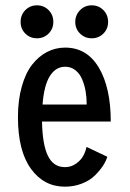

<svg xmlns="http://www.w3.org/2000/svg" viewBox="-20 -691 490 722"><path d="M57.5 -608.5Q57.5 -635 75.2 -653Q93 -671 119 -671Q145 -671 162.8 -653Q180.5 -635 180.5 -608.5Q180.5 -582.5 162.8 -564.8Q145 -547 119 -547Q93 -547 75.2 -564.8Q57.5 -582.5 57.5 -608.5ZM386.5 -608.5Q386.5 -582.5 368.8 -564.8Q351 -547 325 -547Q299 -547 281 -564.8Q263 -582.5 263 -608.5Q263 -634.5 281 -652.8Q299 -671 325 -671Q351 -671 368.8 -653Q386.5 -635 386.5 -608.5ZM383.5 -101.5Q378.5 -84.5 366.5 -66.5Q354.5 -48.5 335.8 -30.2Q317 -12 287.5 -0.5Q258 11 224 11Q145 11 96.2 -56.5Q47.5 -124 47.5 -250.5Q47.5 -314.5 61.8 -365.2Q76 -416 100.5 -447.5Q125 -479 156.8 -495.5Q188.5 -512 225 -512Q307 -512 351.8 -436.5Q396.5 -361 396.5 -234H138Q139.5 -147.5 160.2 -105Q181 -62.5 224 -62.5Q248 -62.5 266.2 -75.8Q284.5 -89 293 -104.8Q301.5 -120.5 305.5 -138.5ZM225 -440Q189.5 -440 167.5 -405Q145.5 -370 140 -298H306Q306 -324 302 -347.5Q298 -371 289 -392.5Q280 -414 263.5 -427Q247 -440 225 -440Z"/></svg>

Font: League Mono Condensed
Style: Regular
Weight: 400
Width: 1
Designer: Tyler Finck
Foundry: The League of Moveable Type / Tyler Finck
Version: Version 2.210